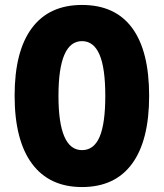

<svg xmlns="http://www.w3.org/2000/svg" viewBox="-20 -811 661 775"><path d="M582 -424Q582 -244 513 -150Q444 -56 311 -56Q179 -56 109 -150.5Q39 -245 39 -425Q39 -604 108.5 -697.5Q178 -791 311 -791Q445 -791 513.5 -698Q582 -605 582 -424ZM216 -424Q216 -205 311 -205Q359 -205 382 -258.5Q405 -312 405 -424Q405 -537 381.5 -591Q358 -645 311 -645Q216 -645 216 -424Z"/></svg>

Font: Noto Sans Malayalam UI ExtraCondensed Black
Style: Regular
Weight: 900
Width: 2
Designer: Jelle Bosma - Monotype Design Team
Foundry: Monotype Imaging Inc.
Version: Version 2.104; ttfautohint (v1.8.4.7-5d5b)